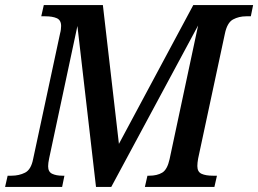

<svg xmlns="http://www.w3.org/2000/svg" viewBox="-47 -734 1014 754"><path d="M-27 0 -17 -44H-2Q28 -44 51.5 -56Q75 -68 83 -109L189 -603Q191 -610 192 -618Q193 -626 193 -632Q193 -655 176 -662.5Q159 -670 131 -670H115L125 -714H357L420 -169L712 -714H947L938 -670H920Q891 -670 868 -657.5Q845 -645 836 -601L731 -111Q728 -94 728 -82Q728 -59 744.5 -51.5Q761 -44 789 -44H805L795 0H522L532 -44H539Q570 -44 590 -56Q610 -68 619 -109L731 -634L390 0H330L257 -632L146 -112Q142 -93 142 -81Q142 -59 158 -51.5Q174 -44 198 -44H206L197 0Z"/></svg>

Font: Noto Serif SemiCondensed Medium
Style: Italic
Weight: 500
Width: 4
Italic angle: -12°
Designer: Monotype Design Team
Foundry: Monotype Imaging Inc.
Version: Version 2.013